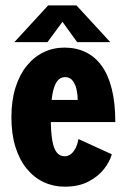

<svg xmlns="http://www.w3.org/2000/svg" viewBox="-20 -691 490 722"><path d="M147.9 -315.3H272.3Q272.3 -333 268.2 -353Q264.1 -373.1 253.7 -387Q243.3 -401 224.3 -401Q206.4 -401 194.6 -385.1Q182.8 -369.2 176.9 -335.2Q171 -301.2 171 -246.7Q171 -195.6 176.4 -164.1Q181.7 -132.6 193.2 -118Q204.8 -103.4 223.3 -103.4Q236.9 -103.4 247.4 -112.2Q258 -120.9 265 -135.7Q272 -150.4 275.1 -168.1L400.4 -110.9Q393.2 -84 371.5 -55.9Q349.9 -27.7 312.9 -8.4Q275.9 11 223.3 11Q180.8 11 144.2 -6.2Q107.6 -23.4 80.4 -56.7Q53.1 -90 38 -138.6Q22.9 -187.3 22.9 -250.1Q22.9 -313.1 38.2 -361.7Q53.6 -410.4 80.8 -443.8Q108 -477.3 144.2 -494.6Q180.4 -512 222 -512Q266.6 -512 301.9 -495Q337.2 -478.1 362.2 -443.7Q387.2 -409.4 400.4 -356.5Q413.6 -303.6 413.6 -231.9H147.9ZM394.6 -532.6H270.1L214.9 -609L158.6 -532.6H34.1L161.1 -670.7H267.6Z"/></svg>

Font: League Mono Thin Condensed
Style: Regular
Weight: 100
Width: 1
Designer: Tyler Finck
Foundry: The League of Moveable Type / Tyler Finck
Version: Version 2.300;RELEASE